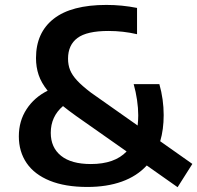

<svg xmlns="http://www.w3.org/2000/svg" viewBox="-20 -770 822 800"><path d="M720 10 591.5 -80.5Q550.5 -36 488 -13.5Q425.5 9 344 9Q251.5 9 187.5 -17Q123.5 -43 91 -90.5Q58.5 -138 58.5 -202Q58.5 -266 90.8 -315.2Q123 -364.5 178.5 -392Q152 -425 141 -457.8Q130 -490.5 130 -528Q130 -634 203.8 -691.8Q277.5 -749.5 423.5 -749.5Q488.5 -749.5 551 -737V-627.5Q493 -641 432 -641Q342 -641 302.8 -611.8Q263.5 -582.5 263.5 -525.5Q263.5 -499.5 272 -478.2Q280.5 -457 301 -434.8Q321.5 -412.5 359 -384L553.5 -247Q556 -269.5 556 -289.5Q556 -319.5 551 -353.5Q546 -387.5 537 -419.5H644Q662 -356 662 -290.5Q662 -230.5 647.5 -181.5L781.5 -87ZM507.5 -139 297.5 -286.5Q266 -309 242.5 -328Q191.5 -284.5 191.5 -216.5Q191.5 -155.5 234.2 -121Q277 -86.5 358.5 -86.5Q458 -86.5 507.5 -139Z"/></svg>

Font: Encode Sans SemiBold
Style: Regular
Weight: 600
Designer: Multiple Designers
Foundry: Impallari Type
Version: Version 2.000